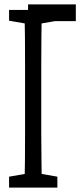

<svg xmlns="http://www.w3.org/2000/svg" viewBox="-20 -848 363 868"><path d="M21 0V-49.3L122.6 -66.9H138.2L239.3 -49.3V0ZM90.8 0Q92.3 -61 92.8 -122.1Q93.3 -183.1 93.3 -246.1Q93.3 -309.1 93.3 -371.6V-430.7Q93.3 -493.2 93.3 -555.4Q93.3 -617.7 92.8 -680.2Q92.3 -742.7 90.8 -803.2H168.9Q168 -743.2 167.2 -681.2Q166.5 -619.1 166.5 -556.6Q166.5 -494.1 166.5 -430.7V-371.6Q166.5 -310.5 166.5 -248.3Q166.5 -186 167.5 -123.8Q168.5 -61.5 168.9 0ZM21 -754.4V-803.2H239.3V-754.4L138.2 -736.8H122.6ZM106.9 -752.4V-828.1H322.8V-752.4Z"/></svg>

Font: Scarab Serif
Style: Regular
Weight: 400
Designer: John Roberts
Foundry: Scarab
Version: 1.0